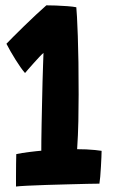

<svg xmlns="http://www.w3.org/2000/svg" viewBox="-20 -676 444 702"><path d="M262 -130.5Q278.5 -130.5 295.5 -129.8Q312.5 -129 327.5 -127.5Q342.5 -126 351.5 -124.5Q351.5 -117.5 350.8 -101.2Q350 -85 349 -66Q348 -47 346.5 -30Q345 -13 343.5 -4.5Q330.5 -4.5 299.2 -3.8Q268 -3 228.2 -2Q188.5 -1 149.2 0.2Q110 1.5 79.8 3Q49.5 4.5 38.5 6Q38.5 -7.5 38.5 -30.5Q38.5 -53.5 38.8 -76.5Q39 -99.5 39.5 -112.5Q47.5 -114.5 60.2 -116.5Q73 -118.5 86.8 -120.2Q100.5 -122 112.5 -123.2Q124.5 -124.5 131 -125Q131 -137 131.2 -163.8Q131.5 -190.5 132.2 -226.2Q133 -262 133.8 -300.8Q134.5 -339.5 135.5 -375.8Q136.5 -412 137.5 -440.2Q138.5 -468.5 139 -482.5Q133.5 -478 123.8 -467.8Q114 -457.5 103.2 -445.2Q92.5 -433 83.5 -423Q74.5 -413 71.5 -409Q57 -425.5 37 -457.5Q17 -489.5 3.5 -516Q11 -524 28.2 -541.2Q45.5 -558.5 67.5 -580Q89.5 -601.5 111.5 -622Q133.5 -642.5 149.5 -656.5Q163.5 -656.5 184.2 -655.8Q205 -655 225.8 -653.5Q246.5 -652 259 -649.5Q260 -641 261.5 -613.8Q263 -586.5 264.5 -544.2Q266 -502 266.8 -448Q267.5 -394 267.5 -331Q267.5 -284 266.5 -233.2Q265.5 -182.5 262 -130.5Z"/></svg>

Font: Grandstander Thin
Style: Bold
Weight: 700
Version: Version 1.200